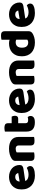

<svg xmlns="http://www.w3.org/2000/svg" viewBox="1538 -2239 717 3833"><g transform="rotate(-90 1896.5 -322.5)"><path d="M309 16Q250 16 199.5 -0.5Q149 -17 111.5 -50Q74 -83 52.5 -133Q31 -183 31 -250Q31 -316 52.5 -363.5Q74 -411 109 -441.5Q144 -472 189 -486.5Q234 -501 281 -501Q334 -501 377.5 -485Q421 -469 452.5 -441Q484 -413 501.5 -374Q519 -335 519 -289Q519 -255 500 -237Q481 -219 447 -214L200 -177Q211 -144 245 -127.5Q279 -111 323 -111Q364 -111 400.5 -121.5Q437 -132 460 -146Q476 -136 487 -118Q498 -100 498 -80Q498 -35 456 -13Q424 4 384 10Q344 16 309 16ZM281 -377Q257 -377 239.5 -369Q222 -361 211 -348.5Q200 -336 194.5 -320.5Q189 -305 188 -289L359 -317Q356 -337 337 -357Q318 -377 281 -377Z M909 -308Q909 -339 891.5 -353.5Q874 -368 844 -368Q824 -368 804.5 -363Q785 -358 771 -348V-1Q761 2 739.5 5Q718 8 695 8Q673 8 655.5 5Q638 2 626 -7Q614 -16 607.5 -31.5Q601 -47 601 -72V-372Q601 -399 612.5 -416Q624 -433 644 -447Q678 -471 729.5 -486Q781 -501 844 -501Q957 -501 1018 -451.5Q1079 -402 1079 -314V-1Q1069 2 1047.5 5Q1026 8 1003 8Q981 8 963.5 5Q946 2 934 -7Q922 -16 915.5 -31.5Q909 -47 909 -72Z M1354 -167Q1354 -141 1370.5 -130Q1387 -119 1417 -119Q1432 -119 1448 -121.5Q1464 -124 1476 -128Q1485 -117 1491.5 -103.5Q1498 -90 1498 -71Q1498 -33 1469.5 -9Q1441 15 1369 15Q1281 15 1233.5 -25Q1186 -65 1186 -155V-583Q1197 -586 1217.5 -589.5Q1238 -593 1261 -593Q1305 -593 1329.5 -577.5Q1354 -562 1354 -512V-448H1485Q1491 -437 1496.5 -420.5Q1502 -404 1502 -384Q1502 -349 1486.5 -333.5Q1471 -318 1445 -318H1354Z M1835 16Q1776 16 1725.5 -0.5Q1675 -17 1637.5 -50Q1600 -83 1578.5 -133Q1557 -183 1557 -250Q1557 -316 1578.5 -363.5Q1600 -411 1635 -441.5Q1670 -472 1715 -486.5Q1760 -501 1807 -501Q1860 -501 1903.5 -485Q1947 -469 1978.5 -441Q2010 -413 2027.5 -374Q2045 -335 2045 -289Q2045 -255 2026 -237Q2007 -219 1973 -214L1726 -177Q1737 -144 1771 -127.5Q1805 -111 1849 -111Q1890 -111 1926.5 -121.5Q1963 -132 1986 -146Q2002 -136 2013 -118Q2024 -100 2024 -80Q2024 -35 1982 -13Q1950 4 1910 10Q1870 16 1835 16ZM1807 -377Q1783 -377 1765.5 -369Q1748 -361 1737 -348.5Q1726 -336 1720.5 -320.5Q1715 -305 1714 -289L1885 -317Q1882 -337 1863 -357Q1844 -377 1807 -377Z M2435 -308Q2435 -339 2417.5 -353.5Q2400 -368 2370 -368Q2350 -368 2330.5 -363Q2311 -358 2297 -348V-1Q2287 2 2265.5 5Q2244 8 2221 8Q2199 8 2181.5 5Q2164 2 2152 -7Q2140 -16 2133.5 -31.5Q2127 -47 2127 -72V-372Q2127 -399 2138.5 -416Q2150 -433 2170 -447Q2204 -471 2255.5 -486Q2307 -501 2370 -501Q2483 -501 2544 -451.5Q2605 -402 2605 -314V-1Q2595 2 2573.5 5Q2552 8 2529 8Q2507 8 2489.5 5Q2472 2 2460 -7Q2448 -16 2441.5 -31.5Q2435 -47 2435 -72Z M2689 -243Q2689 -309 2709 -357.5Q2729 -406 2764.5 -438Q2800 -470 2847.5 -485.5Q2895 -501 2950 -501Q2970 -501 2989 -497.5Q3008 -494 3020 -489V-651Q3030 -654 3052 -657.5Q3074 -661 3097 -661Q3119 -661 3136.5 -658Q3154 -655 3166 -646Q3178 -637 3184 -621.5Q3190 -606 3190 -581V-107Q3190 -60 3146 -32Q3117 -13 3071 1.5Q3025 16 2965 16Q2900 16 2848.5 -2Q2797 -20 2761.5 -54Q2726 -88 2707.5 -135.5Q2689 -183 2689 -243ZM2973 -368Q2919 -368 2890 -337Q2861 -306 2861 -243Q2861 -181 2888 -149.5Q2915 -118 2966 -118Q2984 -118 2998.5 -123.5Q3013 -129 3021 -136V-356Q3001 -368 2973 -368Z M3553 16Q3494 16 3443.5 -0.5Q3393 -17 3355.5 -50Q3318 -83 3296.5 -133Q3275 -183 3275 -250Q3275 -316 3296.5 -363.5Q3318 -411 3353 -441.5Q3388 -472 3433 -486.5Q3478 -501 3525 -501Q3578 -501 3621.5 -485Q3665 -469 3696.5 -441Q3728 -413 3745.5 -374Q3763 -335 3763 -289Q3763 -255 3744 -237Q3725 -219 3691 -214L3444 -177Q3455 -144 3489 -127.5Q3523 -111 3567 -111Q3608 -111 3644.5 -121.5Q3681 -132 3704 -146Q3720 -136 3731 -118Q3742 -100 3742 -80Q3742 -35 3700 -13Q3668 4 3628 10Q3588 16 3553 16ZM3525 -377Q3501 -377 3483.5 -369Q3466 -361 3455 -348.5Q3444 -336 3438.5 -320.5Q3433 -305 3432 -289L3603 -317Q3600 -337 3581 -357Q3562 -377 3525 -377Z"/></g></svg>

Font: Baloo Chettan
Style: Regular
Weight: 400
Designer: Maithili Shingre and Ek Type
Foundry: Ek Type
Version: Version 1.443;PS 1.000;hotconv 16.6.51;makeotf.lib2.5.65220;